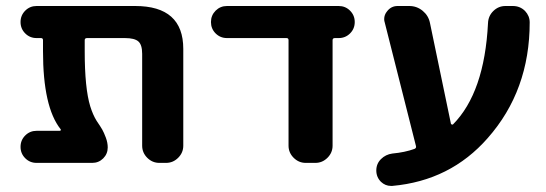

<svg xmlns="http://www.w3.org/2000/svg" viewBox="-20 -566 1828 643"><path d="M593.8 -78.1Q593.8 -54.7 576.7 -37.6Q559.6 -20.5 536.1 -20.5H513.7Q490.2 -20.5 473.1 -37.6Q456.1 -54.7 456.1 -78.1V-385.7Q456.1 -416 443.4 -427.2Q430.7 -438.5 398.4 -438.5H271.5Q263.7 -438.5 263.7 -431.6V-394.5Q263.7 -270.5 282.2 -210Q291 -181.6 303.7 -161.1Q316.4 -142.6 322.3 -132.3Q328.1 -122.1 334.5 -105Q340.8 -87.9 340.8 -72.3Q340.8 -50.8 325.7 -35.6Q310.5 -20.5 289.1 -20.5H102.5Q80.1 -20.5 64.5 -36.1Q48.8 -51.8 48.8 -74.2Q48.8 -96.7 64.5 -112.3Q80.1 -127.9 102.5 -127.9H179.7Q182.6 -127.9 183.6 -129.9Q184.6 -131.8 182.6 -133.8Q124 -208 124 -394.5V-431.6Q124 -438.5 117.2 -438.5H102.5Q80.1 -438.5 64.5 -454.1Q48.8 -469.7 48.8 -492.2Q48.8 -514.6 64.5 -530.3Q80.1 -545.9 102.5 -545.9H432.6Q593.8 -545.9 593.8 -402.3Z M1093.8 -78.1Q1093.8 -54.7 1076.7 -37.6Q1059.6 -20.5 1036.1 -20.5H1003.9Q980.5 -20.5 963.4 -37.6Q946.3 -54.7 946.3 -78.1V-431.6Q946.3 -438.5 939.5 -438.5H740.2Q717.8 -438.5 702.1 -454.1Q686.5 -469.7 686.5 -492.2Q686.5 -514.6 702.1 -530.3Q717.8 -545.9 740.2 -545.9H1114.3Q1136.7 -545.9 1152.3 -530.3Q1168 -514.6 1168 -492.2Q1168 -469.7 1152.3 -454.1Q1136.7 -438.5 1114.3 -438.5H1101.6Q1093.8 -438.5 1093.8 -431.6Z M1490.2 -151.4Q1491.2 -149.4 1493.7 -148.9Q1496.1 -148.4 1497.1 -149.4Q1602.5 -255.9 1614.3 -488.3Q1615.2 -512.7 1632.3 -529.3Q1649.4 -545.9 1672.9 -545.9H1697.3Q1721.7 -545.9 1738.3 -529.3Q1753.9 -512.7 1753.9 -491.2Q1753.9 -262.7 1613.3 -103.5Q1488.3 39.1 1293.9 56.6Q1291 56.6 1289.1 56.6Q1270.5 56.6 1255.9 43Q1240.2 27.3 1240.2 4.9Q1240.2 -17.6 1255.9 -33.2Q1271.5 -48.8 1293.9 -51.8Q1335.9 -55.7 1368.2 -67.4Q1375 -70.3 1373 -77.1L1268.6 -490.2Q1266.6 -496.1 1266.6 -502Q1266.6 -516.6 1276.4 -528.3Q1290 -545.9 1311.5 -545.9H1350.6Q1376 -545.9 1395.5 -529.8Q1415 -513.7 1419.9 -489.3Z"/></svg>

Font: Gen Jyuu Gothic Bold
Style: Bold
Weight: 700
Designer: [Source Han Sans]
Ryoko NISHIZUKA  (kana & ideographs); Paul D. Hunt (Latin, Greek & Cyrillic); Wenlong ZHANG  (bopomofo
Version: Version 1.002.20150607